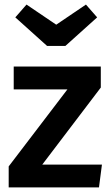

<svg xmlns="http://www.w3.org/2000/svg" viewBox="-20 -820 484 840"><path d="M421 -437 165 -100H426L413 0H18V-92L275 -429H40V-529H421ZM405 -744 266 -619H186L47 -744L96 -800L226 -712L356 -800Z"/></svg>

Font: Fira Sans Medium
Style: Regular
Weight: 500
Designer: bBox Type GmbH & Carrois Corporate GbR & Edenspiekermann AG
Foundry: bBox Type GmbH & Carrois Corporate GbR & Edenspiekermann AG
Version: Version 4.301